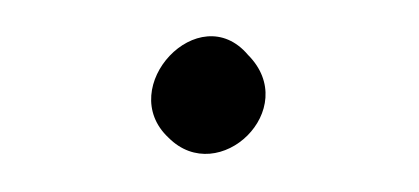

<svg xmlns="http://www.w3.org/2000/svg" viewBox="-20 -434 227 104"><path d="M71.3 -359.4C98.6 -332 143.6 -375 114.3 -404.3C87.9 -435.5 42 -386.7 71.3 -359.4Z"/></svg>

Font: Caledo
Style: Light
Weight: 300
Designer: BSozoo
Foundry: BSozoo
Version: Version 002.000